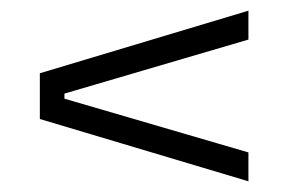

<svg xmlns="http://www.w3.org/2000/svg" viewBox="-20 -491 558 359"><path d="M100.5 -316V-306.5L444.5 -206V-152L54.5 -268.5V-354L444.5 -471V-417Z"/></svg>

Font: Anek Gurmukhi Medium Light
Style: Regular
Weight: 300
Version: Version 1.003